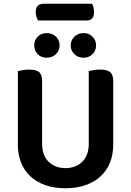

<svg xmlns="http://www.w3.org/2000/svg" viewBox="-20 -985 697 1021"><path d="M182 -876Q178 -884 174 -895Q170 -906 170 -919Q170 -944 181 -954.5Q192 -965 210 -965H469Q474 -957 477 -945.5Q480 -934 480 -921Q480 -896 469.5 -886Q459 -876 440 -876ZM328 16Q268 16 221 -0.5Q174 -17 141.5 -47.5Q109 -78 92 -120.5Q75 -163 75 -216V-607Q83 -609 100.5 -612Q118 -615 135 -615Q171 -615 187.5 -602Q204 -589 204 -554V-221Q204 -158 239 -124.5Q274 -91 328 -91Q382 -91 417 -124.5Q452 -158 452 -221V-607Q461 -609 478 -612Q495 -615 512 -615Q548 -615 565 -602Q582 -589 582 -554V-216Q582 -163 565 -120.5Q548 -78 515 -47.5Q482 -17 435 -0.5Q388 16 328 16ZM297 -743Q297 -716 277.5 -697Q258 -678 229 -678Q199 -678 180.5 -697Q162 -716 162 -743Q162 -771 180.5 -790Q199 -809 229 -809Q258 -809 277.5 -790Q297 -771 297 -743ZM491 -743Q491 -716 472 -697Q453 -678 424 -678Q395 -678 375.5 -697Q356 -716 356 -743Q356 -771 375.5 -790Q395 -809 424 -809Q453 -809 472 -790Q491 -771 491 -743Z"/></svg>

Font: Baloo Bhai 2 SemiBold
Style: Regular
Weight: 600
Designer: Supriya Tembe, Noopur Datye and Ek Type
Foundry: Ek Type
Version: Version 1.640;PS 1.000;hotconv 16.6.51;makeotf.lib2.5.65220;